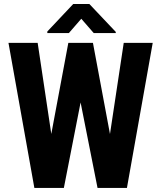

<svg xmlns="http://www.w3.org/2000/svg" viewBox="-20 -921 789 941"><path d="M519 -264.2 586.4 -710.9H728.5L602.1 0H458L375 -418.9L293 0H148.4L21.5 -710.9H164.6L231.4 -264.6L314.9 -710.9H435.5ZM547.4 -764.6V-758.8H439.5L378.4 -829.1L317.4 -758.8H211.9V-766.6L338.9 -901.4H418Z"/></svg>

Font: Roboto Condensed
Style: Bold
Weight: 700
Designer: Google
Version: Version 2.134; 2016